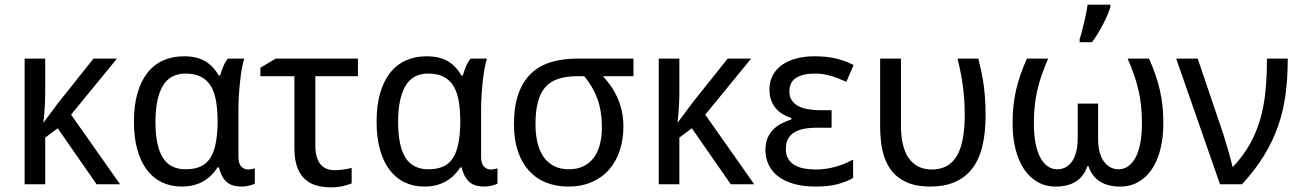

<svg xmlns="http://www.w3.org/2000/svg" viewBox="-20 -786 5554 819"><path d="M392.1 0 226.1 -238.8 172.9 -199.2V0H85V-536.1H172.9V-398.9Q172.9 -369.6 171.6 -344.7Q170.4 -319.8 168.9 -301.3Q167 -279.8 165 -262.2L229 -348.1L378.9 -536.1H479L283.2 -296.9L492.2 0Z M772 -64Q809.1 -64 834.7 -75.4Q860.4 -86.9 876.2 -110.8Q892.1 -134.8 899.7 -171.9Q907.2 -209 908.2 -259.8V-267.1Q908.2 -316.4 901.6 -354.7Q895 -393.1 879.2 -419.2Q863.3 -445.3 836.9 -458.7Q810.5 -472.2 771 -472.2Q705.1 -472.2 674.1 -418.9Q643.1 -365.7 643.1 -266.1Q643.1 -164.1 674.1 -114Q705.1 -64 772 -64ZM754.9 9.8Q709.5 9.8 671.9 -7.8Q634.3 -25.4 607.4 -60.3Q580.6 -95.2 565.9 -147Q551.3 -198.7 551.3 -267.1Q551.3 -335.9 566.2 -387.9Q581.1 -439.9 608.6 -475.1Q636.2 -510.3 675.8 -528.1Q715.3 -545.9 764.2 -545.9Q818.8 -545.9 854 -525.6Q889.2 -505.4 913.1 -463.9H918.9Q923.8 -481 931.9 -501Q939.9 -521 952.1 -536.1H1022Q1016.6 -520 1012 -494.6Q1007.3 -469.2 1004.2 -439.7Q1001 -410.2 999 -379.4Q997.1 -348.6 997.1 -321.8V-117.2Q997.1 -87.9 1009.3 -75.4Q1021.5 -63 1038.1 -63Q1044.9 -63 1054 -64.7Q1063 -66.4 1066.9 -67.9V-2.9Q1059.6 1.5 1043.7 5.6Q1027.8 9.8 1011.2 9.8Q992.7 9.8 977.3 5.9Q961.9 2 949.7 -7.6Q937.5 -17.1 928.7 -32.7Q919.9 -48.3 914.1 -71.8H908.2Q897.5 -55.2 883.1 -40.3Q868.7 -25.4 849.9 -14.2Q831.1 -2.9 807.6 3.4Q784.2 9.8 754.9 9.8Z M1506.8 -536.1V-460.9H1325.2V-165Q1325.2 -136.2 1331.3 -116.2Q1337.4 -96.2 1348.4 -83.7Q1359.4 -71.3 1374.5 -65.7Q1389.6 -60.1 1407.2 -60.1Q1416 -60.1 1426.3 -60.8Q1436.5 -61.5 1446.3 -63Q1456.1 -64.5 1464.8 -66.2Q1473.6 -67.9 1480 -69.8V-3.9Q1473.6 -1 1464.1 2Q1454.6 4.9 1443.4 7.6Q1432.1 10.3 1419.2 11.7Q1406.2 13.2 1393.1 13.2Q1361.8 13.2 1333.3 6.1Q1304.7 -1 1283 -19.8Q1261.2 -38.6 1248.5 -71.3Q1235.8 -104 1235.8 -154.8V-460.9H1090.8V-497.1L1156.2 -536.1Z M1807.1 -64Q1844.2 -64 1869.9 -75.4Q1895.5 -86.9 1911.4 -110.8Q1927.2 -134.8 1934.8 -171.9Q1942.4 -209 1943.4 -259.8V-267.1Q1943.4 -316.4 1936.8 -354.7Q1930.2 -393.1 1914.3 -419.2Q1898.4 -445.3 1872.1 -458.7Q1845.7 -472.2 1806.2 -472.2Q1740.2 -472.2 1709.2 -418.9Q1678.2 -365.7 1678.2 -266.1Q1678.2 -164.1 1709.2 -114Q1740.2 -64 1807.1 -64ZM1790 9.8Q1744.6 9.8 1707 -7.8Q1669.4 -25.4 1642.6 -60.3Q1615.7 -95.2 1601.1 -147Q1586.4 -198.7 1586.4 -267.1Q1586.4 -335.9 1601.3 -387.9Q1616.2 -439.9 1643.8 -475.1Q1671.4 -510.3 1710.9 -528.1Q1750.5 -545.9 1799.3 -545.9Q1854 -545.9 1889.2 -525.6Q1924.3 -505.4 1948.2 -463.9H1954.1Q1959 -481 1967 -501Q1975.1 -521 1987.3 -536.1H2057.1Q2051.8 -520 2047.1 -494.6Q2042.5 -469.2 2039.3 -439.7Q2036.1 -410.2 2034.2 -379.4Q2032.2 -348.6 2032.2 -321.8V-117.2Q2032.2 -87.9 2044.4 -75.4Q2056.6 -63 2073.2 -63Q2080.1 -63 2089.1 -64.7Q2098.1 -66.4 2102.1 -67.9V-2.9Q2094.7 1.5 2078.9 5.6Q2063 9.8 2046.4 9.8Q2027.8 9.8 2012.5 5.9Q1997.1 2 1984.9 -7.6Q1972.7 -17.1 1963.9 -32.7Q1955.1 -48.3 1949.2 -71.8H1943.4Q1932.6 -55.2 1918.2 -40.3Q1903.8 -25.4 1885 -14.2Q1866.2 -2.9 1842.8 3.4Q1819.3 9.8 1790 9.8Z M2639.2 -246.1Q2639.2 -191.9 2624 -145Q2608.9 -98.1 2579.1 -63.7Q2549.3 -29.3 2505.4 -9.8Q2461.4 9.8 2404.3 9.8Q2352.1 9.8 2309.3 -7.3Q2266.6 -24.4 2236.1 -58.1Q2205.6 -91.8 2189 -141.4Q2172.4 -190.9 2172.4 -255.9Q2172.4 -332 2191.2 -385.3Q2210 -438.5 2245.1 -472.2Q2280.3 -505.9 2330.6 -521Q2380.9 -536.1 2443.4 -536.1H2682.1V-460.9H2552.2Q2570.3 -440.9 2586.2 -418.2Q2602.1 -395.5 2613.8 -369.1Q2625.5 -342.8 2632.3 -312.5Q2639.2 -282.2 2639.2 -246.1ZM2264.2 -255.9Q2264.2 -214.4 2272.2 -179.2Q2280.3 -144 2297.6 -118.4Q2314.9 -92.8 2341.8 -78.4Q2368.7 -64 2406.2 -64Q2443.4 -64 2470 -77.4Q2496.6 -90.8 2513.9 -114.7Q2531.2 -138.7 2539.3 -171.4Q2547.4 -204.1 2547.4 -242.2Q2547.4 -312.5 2528.1 -365Q2508.8 -417.5 2472.2 -460.9H2443.4Q2397 -460.9 2363 -450.2Q2329.1 -439.5 2307.1 -415.3Q2285.2 -391.1 2274.7 -351.8Q2264.2 -312.5 2264.2 -255.9Z M3097.2 0 2931.2 -238.8 2877.9 -199.2V0H2790V-536.1H2877.9V-398.9Q2877.9 -369.6 2876.7 -344.7Q2875.5 -319.8 2874 -301.3Q2872.1 -279.8 2870.1 -262.2L2934.1 -348.1L3084 -536.1H3184.1L2988.3 -296.9L3197.3 0Z M3527.3 -315.9V-241.2H3464.4Q3397 -241.2 3364.5 -219Q3332 -196.8 3332 -150.9Q3332 -126 3342 -109.1Q3352.1 -92.3 3369.1 -82Q3386.2 -71.8 3409.7 -67.4Q3433.1 -63 3460 -63Q3484.9 -63 3507.3 -66.7Q3529.8 -70.3 3549.6 -76.2Q3569.3 -82 3586.7 -89.6Q3604 -97.2 3619.1 -105V-26.9Q3590.3 -10.3 3551.8 -0.2Q3513.2 9.8 3460 9.8Q3404.8 9.8 3364.3 -2.2Q3323.7 -14.2 3297.4 -35.2Q3271 -56.2 3258.1 -84.7Q3245.1 -113.3 3245.1 -146Q3245.1 -176.3 3254.4 -197.8Q3263.7 -219.2 3279.1 -234.4Q3294.4 -249.5 3314.5 -259.5Q3334.5 -269.5 3356 -276.9V-282.2Q3335 -289.1 3317.9 -299.6Q3300.8 -310.1 3288.3 -325.2Q3275.9 -340.3 3269 -359.9Q3262.2 -379.4 3262.2 -403.8Q3262.2 -438 3276.4 -464.6Q3290.5 -491.2 3316.2 -509.3Q3341.8 -527.3 3377 -536.6Q3412.1 -545.9 3454.1 -545.9Q3480 -545.9 3502 -543.7Q3523.9 -541.5 3543.9 -536.9Q3564 -532.2 3582.8 -525.4Q3601.6 -518.6 3621.1 -508.8L3590.3 -437Q3553.7 -453.6 3522.2 -462.9Q3490.7 -472.2 3456.1 -472.2Q3403.3 -472.2 3375.2 -453.4Q3347.2 -434.6 3347.2 -397Q3347.2 -375 3356.7 -359.4Q3366.2 -343.8 3383.8 -334.2Q3401.4 -324.7 3425.8 -320.3Q3450.2 -315.9 3480 -315.9Z M3949.2 9.8Q3886.2 9.8 3844.7 -9.8Q3803.2 -29.3 3778.8 -63.5Q3754.4 -97.7 3744.4 -143.8Q3734.4 -189.9 3734.4 -243.2V-536.1H3823.2V-248Q3823.2 -206.1 3831.1 -171.9Q3838.9 -137.7 3855 -113.5Q3871.1 -89.4 3896 -76.2Q3920.9 -63 3955.1 -63Q4026.4 -63 4060.8 -119.6Q4095.2 -176.3 4095.2 -296.9Q4095.2 -331.5 4093 -362.1Q4090.8 -392.6 4086.9 -421.1Q4083 -449.7 4077.4 -478Q4071.8 -506.3 4064.5 -536.1H4153.3Q4160.6 -506.3 4166.5 -478.5Q4172.4 -450.7 4176.3 -421.6Q4180.2 -392.6 4182.1 -361.1Q4184.1 -329.6 4184.1 -293Q4184.1 -137.2 4124.5 -63.7Q4064.9 9.8 3949.2 9.8Z M4482.9 9.8Q4439 9.8 4404.8 -10.3Q4370.6 -30.3 4347.2 -65.9Q4323.7 -101.6 4311.5 -151.1Q4299.3 -200.7 4299.3 -259.8Q4299.3 -299.3 4303 -334.2Q4306.6 -369.1 4314.2 -402.1Q4321.8 -435.1 4333.3 -468Q4344.7 -501 4360.4 -536.1H4451.2Q4435.5 -500.5 4424.1 -467.8Q4412.6 -435.1 4405 -402.1Q4397.5 -369.1 4393.8 -334.5Q4390.1 -299.8 4390.1 -259.8Q4390.1 -211.9 4397.2 -175.3Q4404.3 -138.7 4417.5 -114Q4430.7 -89.4 4449 -76.7Q4467.3 -64 4489.3 -64Q4511.7 -64 4528.3 -74Q4544.9 -84 4555.7 -101.6Q4566.4 -119.1 4571.8 -143.1Q4577.1 -167 4577.1 -194.8V-344.2H4664.1V-194.8Q4664.1 -131.8 4688.2 -97.9Q4712.4 -64 4752 -64Q4773.9 -64 4792.2 -76.7Q4810.5 -89.4 4823.7 -114Q4836.9 -138.7 4844 -175.3Q4851.1 -211.9 4851.1 -259.8Q4851.1 -299.8 4847.4 -334.5Q4843.8 -369.1 4836.2 -402.1Q4828.6 -435.1 4817.1 -467.8Q4805.7 -500.5 4790 -536.1H4881.3Q4897 -501 4908.4 -468Q4919.9 -435.1 4927.5 -402.1Q4935.1 -369.1 4938.7 -334.2Q4942.4 -299.3 4942.4 -259.8Q4942.4 -200.7 4930.2 -151.1Q4918 -101.6 4894.5 -65.9Q4871.1 -30.3 4836.7 -10.3Q4802.2 9.8 4758.3 9.8Q4706.1 9.8 4672.1 -11.5Q4638.2 -32.7 4623 -77.1H4618.2Q4603 -32.7 4569.1 -11.5Q4535.2 9.8 4482.9 9.8ZM4585.4 -619.1Q4590.3 -633.8 4595.2 -652.6Q4600.1 -671.4 4604.7 -691.2Q4609.4 -710.9 4613.3 -730.5Q4617.2 -750 4619.1 -766.1H4716.3V-755.9Q4713.4 -744.1 4705.3 -725.1Q4697.3 -706.1 4686.3 -684.8Q4675.3 -663.6 4662.6 -642.6Q4649.9 -621.6 4638.2 -606H4585.4Z M4997.1 -536.1H5088.9L5187 -247.1Q5192.9 -231 5200.4 -206.8Q5208 -182.6 5215.3 -157.5Q5222.7 -132.3 5228.8 -109.9Q5234.9 -87.4 5237.3 -75.2H5240.2Q5284.2 -122.1 5312 -172.1Q5339.8 -222.2 5356 -278.6Q5372.1 -335 5378.2 -398.7Q5384.3 -462.4 5384.3 -536.1H5473.1Q5473.1 -456.5 5464.1 -386.2Q5455.1 -315.9 5432.6 -250.7Q5410.2 -185.5 5372.6 -123.8Q5335 -62 5277.8 0H5184.1Z"/></svg>

Font: Droid Sans
Style: Regular
Weight: 400
Foundry: Ascender Corporation
Version: Version 1.00 build 114